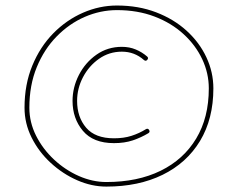

<svg xmlns="http://www.w3.org/2000/svg" viewBox="-20 -693 867 699"><path d="M516.1 -475.1Q510.7 -468.8 503.9 -474.6Q469.7 -504.9 423.8 -504.9Q377.4 -504.9 340.6 -479Q303.7 -453.1 282.2 -412.1Q260.7 -371.1 260.7 -325.7Q260.7 -266.6 293.7 -228Q326.7 -189.5 395 -189.5Q430.7 -189.5 458.7 -198.5Q486.8 -207.5 511.2 -222.7Q518.6 -227.1 522.9 -219.7Q527.3 -212.4 520 -208Q494.1 -192.4 463.9 -182.1Q433.6 -171.9 395 -171.9Q319.3 -171.9 281.7 -216.8Q244.1 -261.7 244.1 -325.7Q244.1 -375 267.3 -420.2Q290.5 -465.3 331.1 -493.9Q371.6 -522.5 423.8 -522.5Q451.2 -522.5 474.1 -512.9Q497.1 -503.4 515.6 -487.3Q522 -481.9 516.1 -475.1ZM69.3 -300.8Q69.3 -385.7 97.7 -454.3Q126 -522.9 174.1 -571.8Q222.2 -620.6 282.2 -646.7Q342.3 -672.9 405.8 -672.9Q483.9 -672.9 548.3 -648.2Q612.8 -623.5 659.4 -581.1Q706.1 -538.6 731.4 -484.4Q756.8 -430.2 756.8 -371.1Q756.8 -260.3 708.3 -179.9Q659.7 -99.6 572 -56.6Q484.4 -13.7 367.2 -13.7Q313.5 -13.7 260.7 -36.9Q208 -60.1 164.6 -100.1Q121.1 -140.1 95.2 -191.9Q69.3 -243.7 69.3 -300.8ZM86.9 -300.8Q86.9 -247.6 111.3 -199Q135.7 -150.4 176.5 -112.3Q217.3 -74.2 267.1 -52.2Q316.9 -30.3 367.2 -30.3Q481 -30.3 564.7 -71.3Q648.4 -112.3 694.3 -188.7Q740.2 -265.1 740.2 -371.1Q740.2 -426.3 716.3 -477.3Q692.4 -528.3 648.2 -568.8Q604 -609.4 542.5 -632.8Q481 -656.2 405.8 -656.2Q345.7 -656.2 288.8 -631.6Q231.9 -606.9 186.3 -560.3Q140.6 -513.7 113.8 -448.2Q86.9 -382.8 86.9 -300.8Z"/></svg>

Font: Mikhak-FD Thin
Style: Regular
Weight: 100
Designer: Amin Abedi
Version: Version 3.2